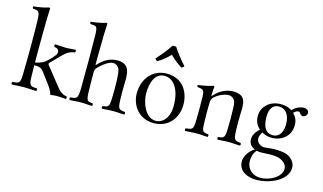

<svg xmlns="http://www.w3.org/2000/svg" viewBox="-104 -1029 2699 1606"><g transform="rotate(15 1245.5 -226.0)"><path d="M81 -103C79 -24 70 -21 12 -18C5.9 -11.9 6.1 -0.9 12 5C52 4 76 0 117 0C158 0 182 4 223 5C228.9 -0.9 229.1 -11.9 223 -18C165 -21 156 -24 154 -103C153.5 -122.6 152.9 -157.4 152.4 -200C200.5 -199.8 216.9 -191.8 238 -163L307 -70C334 -33.6 340 -14 344 0C345 3 345.8 5 348 5C363 3 387.8 0 401 0C416 0 461 3 480 5C486 -1 486 -12 480 -18C448 -22 423 -38 398 -70L272 -228C269 -232 265 -236 265 -241C265 -245 265 -247 269 -251L353 -337C382 -368 415 -387 453 -391C459 -397 459 -408 453 -414C418 -413 404 -409 370 -409C334 -409 311 -413 276 -414C270 -408 270 -397 276 -391C329 -387 317 -342 308 -331C286 -303 256 -271 232 -253C210.5 -237.3 170.8 -225.5 152.2 -223.1C151.9 -255.9 151.7 -292.3 151.7 -329.1C151.7 -439.9 153.2 -555.9 154 -599C155.2 -661 158 -689 158 -689C158 -696 154 -698 145 -698C121 -688 55 -676 17 -673C15 -665 14 -660 20 -654C70 -651 77.7 -646.3 81 -576C82.8 -537.8 83.7 -447.7 83.7 -355.1C83.7 -251.7 82.1 -144.9 81 -103Z M647 -273C647 -293 655 -305 663 -313C699 -349 749 -389 787 -389C806 -389 827 -377 838 -355C848 -336 850.8 -290 852 -261C854 -211 854 -154 852 -104C848.9 -26.1 843 -23 793 -18C788 -12 788 -1 793 5C833 4 850 0 888 0C927 0 945 4 986 5C991 -1 991 -12 986 -18C933 -23 925.1 -26.1 922 -104C920 -154 920 -208 922 -258C924.1 -310 921 -357 899 -386C883 -407 853 -419 820 -419C773 -419 714 -406 656 -341C653 -337 646 -328 646 -341C646 -341 647 -549 649 -599C651.5 -661 651.4 -653.9 653 -689C653 -696 650 -698 641 -698C617 -688 551 -676 513 -673C511 -665 513 -660 519 -654C569 -651 577.3 -656 580 -576C582 -516 582 -164 580 -104C577.4 -25 568 -22 513 -18C507 -12 507 -1 513 5C552 4 574 0 615 0C652 0 666 4 706 5C712 -1 712 -12 706 -18C658 -22 652.2 -25.1 649 -104C647 -154 647 -273 647 -273Z M1259 -656C1248.2 -658.5 1237.7 -658.3 1227 -656C1198 -610 1152 -556 1116 -516C1122 -507 1129 -501 1138 -499C1177 -521 1210 -550 1242 -582C1272 -551 1307 -523 1345 -499C1354.4 -500.9 1363 -509 1368 -516C1332 -556 1288 -609 1259 -656ZM1041 -195C1041 -98 1106 10 1241 10C1302 10 1348 -12 1381 -44C1424 -86 1443 -146 1443 -204C1443 -303 1389 -419 1243 -419C1180 -419 1129 -393 1094 -352C1059 -311 1041 -255 1041 -195ZM1229 -396C1311 -396 1367 -311 1367 -174C1367 -54 1300 -13 1255 -13C1156 -13 1117 -144 1117 -217C1117 -300 1143 -396 1229 -396Z M1658 -341C1655 -337 1649 -328 1649 -341C1649 -370 1654 -414 1654 -414C1654 -419 1650 -421 1642 -421C1615 -411 1582 -403 1516 -394C1514 -388 1516 -383 1518 -377C1569 -372 1578 -367.5 1580 -312C1581.9 -260.6 1581.3 -153 1580 -104C1578 -26 1570 -23 1513 -18C1507 -12 1507 -1 1513 5C1552 4 1575 0 1616 0C1653 0 1667 4 1707 5C1713 -1 1713 -12 1707 -18C1658 -23 1652 -26 1650 -104C1648.8 -150.7 1647.6 -235.5 1650 -283C1651 -303 1658 -314 1666 -323C1702 -358 1755 -379 1792 -379C1811 -379 1832 -367 1843 -345C1853 -326 1851.8 -300 1853 -271C1855 -221.1 1855 -154.1 1853 -104C1849.9 -26.1 1844 -23 1794 -18C1789 -12 1789 -1 1794 5C1834 4 1852 0 1890 0C1929 0 1947 4 1988 5C1993 -1 1993 -12 1988 -18C1935 -23 1927.2 -26.1 1924 -104C1922 -153.5 1922 -208 1924 -258C1924.6 -273 1925.2 -287.5 1925.2 -301.3C1925.2 -335.2 1921.6 -364.7 1906 -386C1890 -407 1858 -419 1825 -419C1778 -419 1716 -406 1658 -341Z M2315 -266C2315 -177 2267 -150 2232 -150C2152 -150 2140 -227 2140 -288C2140 -355 2168 -396 2220 -396C2280 -396 2315 -345 2315 -266ZM2134 10C2144 13 2160 14 2172 14C2202 14 2229 11 2242 11C2290 11 2322 13 2350 28C2387 49 2399 72 2399 97C2399 166 2305 221 2219 221C2155 221 2101 174 2101 109C2101 77 2106 43 2134 10ZM2431 -369C2449 -369 2467 -386 2467 -405C2467 -425 2449 -440 2423 -440C2398 -440 2352 -424 2327 -392C2316 -400 2284 -419 2228 -419C2143 -419 2068 -362 2068 -274C2068 -223 2088 -193 2115 -167C2088 -144 2063 -112 2063 -71C2063 -31 2088 -7 2117 3C2066 34 2037 87 2037 128C2037 211 2117 246 2190 246C2319 246 2458 175 2458 72C2458 41 2444 14 2416 -9C2379 -40 2312 -41 2277 -41C2260 -41 2236 -39 2213 -36C2199 -35 2189 -34 2184 -34C2156 -34 2120 -59 2120 -94C2120 -113 2130 -134 2141 -150C2164 -137 2190 -127 2227 -127C2311 -127 2387 -183 2387 -276C2387 -321 2375 -346 2347 -375C2354 -385 2374 -398 2386 -398C2393 -398 2399 -395 2405 -386C2409 -378 2421 -369 2431 -369Z"/></g></svg>

Font: Libertinus Serif Display
Style: Regular
Weight: 400
Designer: Philipp H. Poll
Foundry: Khaled Hosny
Version: Version 6.1